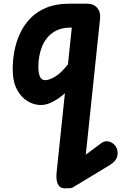

<svg xmlns="http://www.w3.org/2000/svg" viewBox="-20 -561 660 1044"><path d="M201.5 10Q165 10 130 -10.8Q95 -31.5 72 -75Q49 -118.5 49 -186Q49 -232 58 -281.5Q67 -331 88 -377.2Q109 -423.5 144.2 -460.5Q179.5 -497.5 232.2 -519.2Q285 -541 357.5 -541H451Q489.5 -541 508.8 -518Q528 -495 524 -458L446.5 280L529.5 218Q551 202 574 209Q597 216 609.5 235.5Q623.5 256.5 618.2 285.8Q613 315 574 338.5L376 458Q369.5 462 357.8 462.5Q346 463 332 463Q306 463 294.8 440.8Q283.5 418.5 288 374.5L333 -54Q303.5 -27.5 269.5 -8.8Q235.5 10 201.5 10ZM226 -125Q246.5 -125 278.8 -143.8Q311 -162.5 349.5 -211L370.5 -411H365Q322 -411 291.2 -397Q260.5 -383 240.5 -360Q220.5 -337 209.2 -309.2Q198 -281.5 193.2 -253Q188.5 -224.5 188.5 -200.5Q188.5 -167 196.5 -146Q204.5 -125 226 -125Z"/></svg>

Font: Edu NSW ACT Hand
Style: Regular
Weight: 400
Designer: Tina and Corey Anderson, Eben Sorkin, Mirko Velimirovic
Foundry: Sorkin Type Co.
Version: Version 2.000